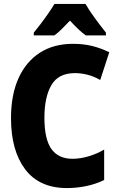

<svg xmlns="http://www.w3.org/2000/svg" viewBox="-20 -947 603 977"><path d="M321 10Q180 10 108 -85.5Q36 -181 36 -346Q36 -464 74 -548.5Q112 -633 182.5 -678.5Q253 -724 352 -724Q403 -724 447 -713.5Q491 -703 536 -681L490 -540Q457 -559 424 -567Q391 -575 362 -575Q277 -575 241.5 -514Q206 -453 206 -348Q206 -239 241.5 -189Q277 -139 349 -139Q388 -139 430.5 -151.5Q473 -164 510 -186V-31Q467 -10 418 0Q369 10 321 10ZM152 -781Q167 -799 187.5 -826Q208 -853 227 -880.5Q246 -908 257 -927H415Q434 -894 462.5 -855Q491 -816 519 -781V-767H416Q397 -781 377.5 -799.5Q358 -818 336 -842Q312 -817 293.5 -798.5Q275 -780 257 -767H152Z"/></svg>

Font: Noto Sans Mono SemiCondensed Black
Style: Regular
Weight: 900
Width: 4
Designer: Monotype Design Team
Foundry: Monotype Imaging Inc.
Version: Version 2.014; ttfautohint (v1.8.4.7-5d5b)